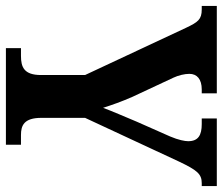

<svg xmlns="http://www.w3.org/2000/svg" viewBox="-72 -682 754 650"><g transform="rotate(90 305.0 -357.0)"><path d="M143 0H470V-51H437C405 -51 379 -61 379 -120V-268L527 -586C556 -647 569 -663 600 -663H610V-714H381V-663H400C438 -663 458 -651 458 -617C458 -606 454 -584 442 -556L392 -443C374 -400 357 -361 345 -329C335 -360 325 -389 308 -428L243 -567C235 -584 230 -605 230 -621C230 -647 248 -663 283 -663H296V-714H0V-663H12C46 -663 55 -650 74 -610L234 -268V-119C234 -61 207 -51 169 -51H143Z"/></g></svg>

Font: Noto Serif Myanmar Condensed
Style: Bold
Weight: 700
Width: 3
Designer: Ben Mitchell and the Monotype Design Team
Foundry: Monotype Imaging Inc.
Version: Version 2.106